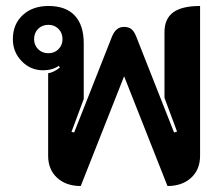

<svg xmlns="http://www.w3.org/2000/svg" viewBox="-20 -613 741 642"><path d="M141 -92V-368Q160 -371 180 -387L177 -393Q155 -378 124 -378Q82 -378 52.5 -408.5Q23 -439 23 -482Q23 -532 56 -562.5Q89 -593 142 -593Q200 -593 230 -561Q260 -529 260 -468V-282L219 -172L228 -170L355 -492Q362 -508 371.5 -515.5Q381 -523 395 -523Q410 -523 419 -516Q428 -509 435 -492L562 -170L572 -173L530 -286V-506Q530 -550 559 -571.5Q588 -593 649 -593V-92Q649 -46 619 -18.5Q589 9 540 9L395 -358L250 9Q201 9 171 -18.5Q141 -46 141 -92ZM189 -482Q189 -503 175.5 -516.5Q162 -530 142 -530Q121 -530 107.5 -516.5Q94 -503 94 -482Q94 -462 107.5 -448.5Q121 -435 142 -435Q162 -435 175.5 -448.5Q189 -462 189 -482Z"/></svg>

Font: K2D
Style: Bold
Weight: 700
Designer: Katatrad Aksorn Co.,Ltd.
Foundry: Cadson Demak Co.,Ltd.
Version: Version 1.000; ttfautohint (v1.6)